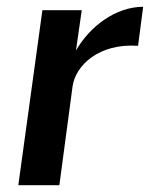

<svg xmlns="http://www.w3.org/2000/svg" viewBox="-20 -546 442 566"><path d="M34 0H155L194 -292C203 -353 271 -419 387 -411L402 -526C322 -526 245 -469 204 -397L221 -516H105Z"/></svg>

Font: United Sans SemiBold
Style: Italic
Weight: 600
Italic angle: -8°
Designer: Pablo Impallari, Rodrigo Fuenzalida (Modified by Dan O. Williams)
Version: Version 1.000;PS 001.000;hotconv 1.0.88;makeotf.lib2.5.64775